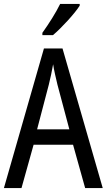

<svg xmlns="http://www.w3.org/2000/svg" viewBox="-20 -963 547 983"><path d="M388 -934V-943H288C266 -898 232 -844 197 -795V-783H251C294 -819 363 -894 388 -934ZM416 0H506L300 -715H205L0 0H90L152 -222H354ZM274 -530 335 -301H170L230 -530C238 -562 246 -600 252 -634C256 -605 267 -560 274 -530Z"/></svg>

Font: Noto Sans Sinhala Condensed
Style: Regular
Weight: 400
Width: 3
Designer: Jelle Bosma - Monotype Design Team
Foundry: Monotype Imaging Inc.
Version: Version 2.006